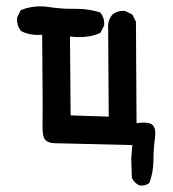

<svg xmlns="http://www.w3.org/2000/svg" viewBox="-20 -449 540 600"><path d="M203.6 -421.4H220.2Q257.3 -421.4 293 -410.2L293.9 -408.7Q305.7 -395.5 305.7 -376Q305.7 -373 305.2 -368.7L293.9 -346.7L292.5 -345.7Q264.6 -333 227.5 -333Q213.9 -333 198.7 -335L200.7 -88.4L319.8 -84.5L317.9 -372.6Q319.8 -390.1 331.1 -403.3Q344.7 -415 364.3 -415Q367.2 -415 371.6 -414.6L393.6 -403.3L404.8 -381.3L406.7 -64Q418.5 -65.9 428.7 -65.9Q449.7 -65.9 457.5 -57.9Q465.3 -49.8 465.3 -32.7Q465.3 -25.9 464.4 -17.6Q459.5 15.1 459.5 51.3Q459.5 88.9 446.8 122.6Q436.5 130.9 422.9 130.9Q417 130.9 415 129.9Q399.4 123 392.6 107.4L392.1 106.4L390.1 45.9L393.6 4.4L150.4 -1.5Q122.1 -2.4 116.2 -21.5Q112.8 -34.7 112.8 -55.2Q112.8 -59.6 113 -66.2Q113.3 -72.8 113.3 -123.3Q113.3 -173.8 111.8 -340.3Q104 -339.8 96.7 -339.8Q68.8 -339.8 45.4 -352.1Q38.1 -361.8 35.6 -370.6Q33.2 -379.4 33.2 -385Q33.2 -390.6 33.7 -395L44.9 -417.5Q75.2 -429.2 105 -429.2Q118.2 -429.2 131.8 -427.2Q168.9 -421.4 203.6 -421.4Z"/></svg>

Font: Bakudai
Style: Medium
Weight: 500
Version: Version 1.48